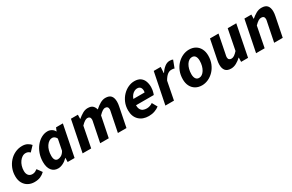

<svg xmlns="http://www.w3.org/2000/svg" viewBox="131 -1577 4043 2657"><g transform="rotate(-30 2152.5 -248.0)"><path d="M223 12Q168 12 124 -12Q80 -36 54.5 -81.5Q29 -127 29 -192Q29 -257 51.5 -314Q74 -371 113.5 -414.5Q153 -458 206 -483Q259 -508 320 -508Q368 -508 402 -489Q436 -470 454 -447L380 -369Q366 -383 350.5 -390.5Q335 -398 312 -398Q283 -398 257.5 -381.5Q232 -365 212 -337.5Q192 -310 180.5 -273Q169 -236 169 -195Q169 -150 191 -124Q213 -98 253 -98Q278 -98 297.5 -108Q317 -118 333 -130L389 -53Q360 -24 320 -6Q280 12 223 12Z M600 12Q535 12 497.5 -35.5Q460 -83 460 -170Q460 -241 482 -302.5Q504 -364 541.5 -410Q579 -456 626.5 -482Q674 -508 725 -508Q759 -508 789 -490.5Q819 -473 833 -443H835L857 -496H966L867 0H756L758 -65H755Q722 -30 680.5 -9Q639 12 600 12ZM660 -100Q685 -100 713.5 -115.5Q742 -131 766 -173L801 -349Q789 -374 771 -385.5Q753 -397 735 -397Q709 -397 685 -381Q661 -365 642 -336.5Q623 -308 612.5 -270Q602 -232 602 -188Q602 -142 617.5 -121Q633 -100 660 -100Z M995 0 1095 -496H1206L1204 -430H1208Q1244 -461 1284.5 -484.5Q1325 -508 1366 -508Q1421 -508 1446 -484Q1471 -460 1481 -421Q1522 -459 1565 -483.5Q1608 -508 1649 -508Q1711 -508 1738.5 -475.5Q1766 -443 1766 -381Q1766 -364 1764 -346.5Q1762 -329 1758 -310L1696 0H1559L1618 -293Q1621 -308 1623.5 -319Q1626 -330 1626 -340Q1626 -366 1613 -378.5Q1600 -391 1576 -391Q1559 -391 1534.5 -375.5Q1510 -360 1479 -327L1413 0H1276L1335 -293Q1338 -308 1340.5 -319Q1343 -330 1343 -340Q1343 -366 1330.5 -378.5Q1318 -391 1295 -391Q1277 -391 1252 -375.5Q1227 -360 1196 -327L1132 0Z M2050 12Q1953 12 1895 -44.5Q1837 -101 1837 -200Q1837 -269 1861.5 -325.5Q1886 -382 1926 -423Q1966 -464 2014.5 -486Q2063 -508 2112 -508Q2172 -508 2207.5 -483Q2243 -458 2259 -416Q2275 -374 2275 -322Q2275 -298 2271 -275.5Q2267 -253 2261.5 -235Q2256 -217 2252 -207H1939L1949 -301H2159Q2161 -308 2162 -314.5Q2163 -321 2163 -329Q2163 -349 2156.5 -365.5Q2150 -382 2135.5 -392Q2121 -402 2096 -402Q2077 -402 2055 -392Q2033 -382 2013 -360Q1993 -338 1980 -302Q1967 -266 1967 -215Q1967 -168 1981.5 -141.5Q1996 -115 2021 -104.5Q2046 -94 2078 -94Q2103 -94 2128.5 -102.5Q2154 -111 2172 -125L2218 -43Q2188 -19 2144.5 -3.5Q2101 12 2050 12Z M2318 0 2418 -496H2529L2523 -400H2527Q2556 -446 2595 -477Q2634 -508 2677 -508Q2696 -508 2708.5 -505.5Q2721 -503 2729 -498L2684 -380Q2674 -386 2660.5 -387Q2647 -388 2635 -388Q2602 -388 2571.5 -364Q2541 -340 2511 -287L2455 0Z M2900 12Q2842 12 2798.5 -13.5Q2755 -39 2731.5 -85Q2708 -131 2708 -192Q2708 -264 2731.5 -322Q2755 -380 2795 -421.5Q2835 -463 2884.5 -485.5Q2934 -508 2986 -508Q3044 -508 3087 -483Q3130 -458 3154 -411.5Q3178 -365 3178 -304Q3178 -232 3154 -174Q3130 -116 3090 -74.5Q3050 -33 3000.5 -10.5Q2951 12 2900 12ZM2915 -98Q2941 -98 2963.5 -113.5Q2986 -129 3003 -156.5Q3020 -184 3030 -221Q3040 -258 3040 -301Q3040 -347 3022.5 -372.5Q3005 -398 2970 -398Q2945 -398 2922.5 -383Q2900 -368 2883 -340.5Q2866 -313 2856 -276Q2846 -239 2846 -195Q2846 -150 2863.5 -124Q2881 -98 2915 -98Z M3364 12Q3303 12 3275 -21Q3247 -54 3247 -115Q3247 -132 3249 -150Q3251 -168 3255 -186L3317 -496H3453L3395 -203Q3392 -189 3389.5 -177.5Q3387 -166 3387 -156Q3387 -130 3400 -117.5Q3413 -105 3437 -105Q3460 -105 3483.5 -121Q3507 -137 3536 -169L3600 -496H3737L3639 0H3528L3530 -67H3526Q3493 -35 3450.5 -11.5Q3408 12 3364 12Z M3767 0 3867 -496H3978L3976 -430H3980Q4016 -461 4057 -484.5Q4098 -508 4145 -508Q4207 -508 4235 -475.5Q4263 -443 4263 -381Q4263 -364 4261 -346.5Q4259 -329 4255 -310L4193 0H4056L4115 -293Q4118 -308 4120.5 -319Q4123 -330 4123 -340Q4123 -366 4110 -378.5Q4097 -391 4072 -391Q4049 -391 4024.5 -375.5Q4000 -360 3968 -327L3904 0Z"/></g></svg>

Font: Source Sans 3
Style: Bold Italic
Weight: 700
Italic angle: -11°
Designer: Paul D. Hunt
Foundry: Adobe
Version: Version 3.052;hotconv 1.1.0;makeotfexe 2.6.0